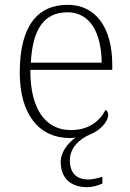

<svg xmlns="http://www.w3.org/2000/svg" viewBox="-20 -563 539 797"><path d="M342 214C362 214 385 208 405 199V171C379 178 365 182 345 182C306 182 270 163 270 102C270 51 310 14 352 -4C396 -21 429 -58 429 -86C429 -97 425 -103 418 -107C395 -61 349 -23 274 -23C172 -23 105 -106 106 -273H446V-294C446 -452 375 -543 261 -543C133 -543 62 -451 62 -262C62 -88 142 10 270 10C278 10 287 9 294 8C261 31 232 69 232 109C232 175 272 214 342 214ZM402 -303H108C115 -432 156 -512 260 -512C354 -512 401 -427 402 -303Z"/></svg>

Font: Noto Serif Myanmar ExtraLight
Style: Regular
Weight: 200
Designer: Ben Mitchell and the Monotype Design Team
Foundry: Monotype Imaging Inc.
Version: Version 2.106